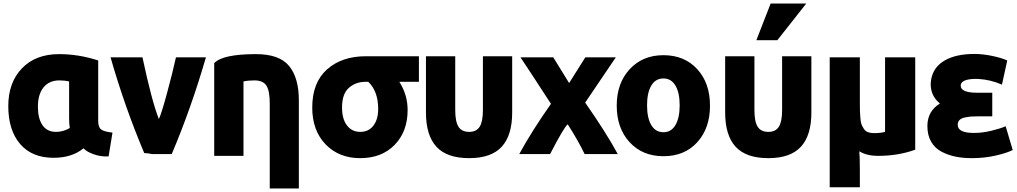

<svg xmlns="http://www.w3.org/2000/svg" viewBox="-20 -863 5768 1089"><path d="M454 -22Q388 32 284 32Q161 32 94 -46.5Q27 -125 27 -261Q27 -395 104.5 -475.5Q182 -556 315 -556Q427 -556 537 -520V-177Q537 -141 554 -128.5Q571 -116 618 -111L596 24Q552 27 510 11.5Q468 -4 454 -22ZM372 -191V-401Q348 -407 317 -407Q259 -407 227 -367.5Q195 -328 195 -258Q195 -191 221 -153Q247 -115 298 -115Q339 -115 376 -137Q372 -158 372 -191Z M881 -188Q894 -213 925.5 -328Q957 -443 978 -538H1148Q1066 -254 954 11H843Q820 6 798 5Q687 -258 607 -538H788Q841 -289 881 -188Z M1195 21V-505Q1243 -556 1432 -556Q1565 -556 1620 -488.5Q1675 -421 1675 -295V206H1510V-276Q1510 -348 1491 -377.5Q1472 -407 1423 -407Q1387 -407 1361 -401V21Z M2292 -239Q2292 -117 2218.5 -41.5Q2145 34 2023 34Q1902 34 1826.5 -44.5Q1751 -123 1751 -253Q1751 -395 1835 -469.5Q1919 -544 2055 -544H2356V-399H2245Q2292 -325 2292 -239ZM2125 -245Q2125 -345 2069 -399H2053Q1998 -399 1959 -365Q1920 -331 1920 -253Q1920 -188 1948 -151.5Q1976 -115 2023 -115Q2071 -115 2098 -150.5Q2125 -186 2125 -245Z M2641 34Q2515 34 2455.5 -30.5Q2396 -95 2396 -225V-544H2562V-239Q2562 -173 2580.5 -144Q2599 -115 2641 -115Q2682 -115 2700.5 -144Q2719 -173 2719 -239V-544H2885V-225Q2885 -95 2825.5 -30.5Q2766 34 2641 34Z M3200 -158Q3178 -140 3100 11H2925Q2997 -121 3105 -274L3006 -426L2932 -538H3118L3208 -392L3300 -538H3473L3299 -281Q3416 -114 3484 11H3296Q3258 -68 3200 -158Z M3743 23Q3624 23 3551 -56.5Q3478 -136 3478 -264Q3478 -391 3551.5 -470.5Q3625 -550 3743 -550Q3862 -550 3934.5 -471Q4007 -392 4007 -264Q4007 -136 3935 -56.5Q3863 23 3743 23ZM3835 -266Q3835 -337 3811 -377.5Q3787 -418 3743 -418Q3698 -418 3674 -377.5Q3650 -337 3650 -266Q3650 -194 3674 -153.5Q3698 -113 3743 -113Q3787 -113 3811 -153.5Q3835 -194 3835 -266Z M4338 34Q4212 34 4152.5 -30.5Q4093 -95 4093 -225V-544H4259V-239Q4259 -173 4277.5 -144Q4296 -115 4338 -115Q4379 -115 4397.5 -144Q4416 -173 4416 -239V-544H4582V-225Q4582 -95 4522.5 -30.5Q4463 34 4338 34ZM4389 -635H4270L4351 -843H4553Z M4961 21Q4895 21 4854 -5Q4857 31 4857 104V199H4686V-538H4857V-277Q4857 -246 4857.5 -232Q4858 -218 4860 -193Q4862 -168 4866.5 -157Q4871 -146 4879.5 -132.5Q4888 -119 4902.5 -113.5Q4917 -108 4936 -108Q4977 -108 5000 -115V-538H5171V-14Q5075 21 4961 21Z M5504 -109Q5552 -109 5603.5 -121.5Q5655 -134 5684 -147L5724 -12Q5690 5 5627 19.5Q5564 34 5491 34Q5442 34 5400 25.5Q5358 17 5320.5 -2.5Q5283 -22 5261.5 -59Q5240 -96 5240 -148Q5240 -232 5311 -276Q5266 -313 5260 -367Q5257 -390 5262 -415Q5275 -484 5339 -520.5Q5403 -557 5506 -557Q5555 -557 5609 -545.5Q5663 -534 5693 -520L5663 -383Q5598 -411 5532 -415Q5512 -416 5496 -415Q5429 -410 5429 -377Q5429 -337 5523 -337Q5526 -337 5527 -337H5608V-203H5524Q5502 -203 5488.5 -202Q5475 -201 5454 -197Q5433 -193 5422.5 -182.5Q5412 -172 5412 -155Q5412 -109 5504 -109Z"/></svg>

Font: Repo
Style: ExtraBold
Weight: 800
Designer: Stefan Peev
Foundry: Context Ltd
Version: Version 001.000